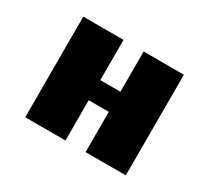

<svg xmlns="http://www.w3.org/2000/svg" viewBox="-125 -829 1125 1033"><g transform="rotate(30 437.5 -312.5)"><path d="M125 0V-625H375V-375H500V-625H750V0H500V-250H375V0Z"/></g></svg>

Font: Silkscreen
Style: Bold
Weight: 700
Designer: Jason Kottke
Foundry: Jason Kottke
Version: Version 1.001; ttfautohint (v1.8.4.7-5d5b)